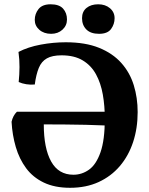

<svg xmlns="http://www.w3.org/2000/svg" viewBox="-20 -886 710 913"><path d="M313.4 7Q240.1 7 188.4 -17.8Q136.7 -42.5 104.4 -86Q72 -129.6 55.2 -186.6Q38.4 -243.6 35 -307Q41.6 -336.4 60.4 -354.7H491.9V-289Q438.2 -291.5 388.2 -292.5Q338.1 -293.5 289.3 -294Q240.5 -294.5 188.2 -294.5Q188.2 -181 223.2 -118.1Q258.2 -55.1 329.2 -55.1Q369.4 -55.1 403.3 -79.2Q437.3 -103.4 457.8 -161.7Q478.4 -220 478.4 -321.7Q478.4 -382.3 468.9 -436.5Q459.4 -490.7 436.5 -532.6Q413.6 -574.6 373.5 -598.7Q333.5 -622.9 272.8 -622.9Q228.4 -622.9 202.8 -608.4Q177.1 -593.9 164.5 -563.1Q151.8 -532.3 145.4 -484.2Q125.6 -482.2 104.8 -485.5Q84 -488.9 68.9 -496Q72.5 -531.7 72.7 -567.1Q73 -602.4 67.9 -639Q113.1 -662.5 173.5 -673.8Q233.8 -685 292.5 -685Q385.9 -685 450.9 -658.7Q515.9 -632.5 556.8 -586.7Q597.6 -541 616.1 -480.9Q634.6 -420.9 634.6 -352.9Q634.6 -276.2 613 -210.6Q591.4 -145.1 549.8 -96.2Q508.1 -47.3 448.5 -20.1Q388.9 7 313.4 7ZM451 -725.2Q411.1 -725.2 390.6 -745.9Q370.1 -766.6 370.1 -799.4Q370.1 -830.8 391.3 -848.2Q412.6 -865.6 447 -865.6Q480.9 -865.6 502.9 -846.9Q524.9 -828.2 524.9 -799.4Q524.9 -771.1 508.2 -748.2Q491.5 -725.2 451 -725.2ZM223.2 -725.2Q188.8 -725.2 167 -744.4Q145.3 -763.6 145.3 -791.4Q145.3 -820.1 163.2 -842.9Q181.2 -865.6 220.7 -865.6Q261.6 -865.6 280.1 -844.9Q298.5 -824.2 298.5 -793.4Q298.5 -764.6 277.1 -744.9Q255.6 -725.2 223.2 -725.2Z"/></svg>

Font: Vollkorn
Style: Regular
Weight: 400
Designer: Friedrich Althausen
Foundry: Friedrich Althausen
Version: Version 5.001